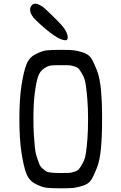

<svg xmlns="http://www.w3.org/2000/svg" viewBox="-20 -1020 658 1040"><path d="M334 -802Q288 -802 175 -910Q144 -939 143 -968Q143 -980 151 -990Q159 -1000 169 -1000H170Q182 -1000 196 -992.5Q210 -985 218 -978L227 -970Q305 -897 325 -870Q346 -841 347 -819Q347 -802 336 -802ZM310 0Q256 0 231.5 -3Q207 -6 172 -24Q137 -42 122.5 -80.5Q108 -119 96.5 -192Q85 -265 85 -375Q85 -485 96.5 -558Q108 -631 122.5 -669.5Q137 -708 172 -726Q207 -744 231.5 -747Q256 -750 310 -750Q355 -750 376 -748Q397 -746 429 -736Q461 -726 475 -703Q489 -680 505 -639Q521 -598 527 -532.5Q533 -467 533 -375Q533 -283 527 -217.5Q521 -152 505 -111Q489 -70 475 -47Q461 -24 429 -14Q397 -4 376 -2Q355 0 310 0ZM320 -83Q343 -83 354 -83.5Q365 -84 382.5 -89.5Q400 -95 408.5 -105.5Q417 -116 428.5 -137Q440 -158 445 -189Q450 -220 453.5 -266.5Q457 -313 457 -375Q457 -437 453 -483.5Q449 -530 444.5 -561Q440 -592 428.5 -613Q417 -634 409 -644.5Q401 -655 382.5 -660.5Q364 -666 353.5 -666.5Q343 -667 320 -667Q313 -667 310 -667Q307 -667 301 -667Q269 -667 254 -665Q239 -663 217.5 -648.5Q196 -634 186 -604.5Q176 -575 168.5 -517.5Q161 -460 161 -375Q161 -327 163.5 -288Q166 -249 169 -220Q172 -191 179.5 -169Q187 -147 192.5 -132.5Q198 -118 209.5 -108Q221 -98 228 -93Q235 -88 250.5 -86Q266 -84 274 -83.5Q282 -83 301 -83Q307 -83 310 -83Q313 -83 320 -83Z"/></svg>

Font: Hermit Light
Style: Regular
Weight: 300
Designer: Pablo Caro
Version: Version 2.000;PS 002.000;hotconv 1.0.88;makeotf.lib2.5.64775